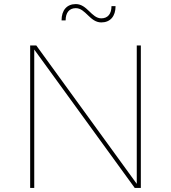

<svg xmlns="http://www.w3.org/2000/svg" viewBox="-20 -922 839 942"><path d="M547 -892H527C527 -854 509 -832 477 -832C429 -832 408 -902 352 -902C308 -902 282 -872 282 -822H302C302 -860 320 -882 352 -882C400 -882 421 -812 477 -812C521 -812 547 -842 547 -892ZM128 -699V0H148V-679L641 0H671V-699H651V-20L158 -699Z"/></svg>

Font: Montserrat Thin
Style: Regular
Weight: 250
Designer: Julieta Ulanovsky
Foundry: Julieta Ulanovsky
Version: Version 4.000